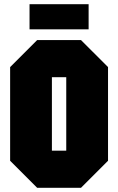

<svg xmlns="http://www.w3.org/2000/svg" viewBox="-20 -890 560 910"><path d="M28 -128V-572L156 -700H364L492 -572V-128L364 0H156ZM226 -524V-176H294V-524ZM120 -751V-870H400V-751Z"/></svg>

Font: Tektur Condensed ExtraBold
Style: Regular
Weight: 800
Width: 3
Designer: Adam Jagosz
Foundry: Adam Jagosz
Version: Version 1.005;gftools[0.9.30]